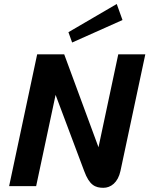

<svg xmlns="http://www.w3.org/2000/svg" viewBox="-20 -918 737 947"><path d="M584.2 -819.2 555.8 -898.3 317.5 -759.2 335.8 -708.3ZM158.3 0 254.2 -450 395 -75C420.8 -4.2 450 8.3 490 8.3C525.8 8.3 561.7 -16.7 574.2 -75L696.7 -650H563.3L465.8 -191.7L296.7 -650H163.3L25 0Z"/></svg>

Font: BoonHome
Style: Bold Oblique
Weight: 700
Italic angle: -12°
Designer: Sungsit Sawaiwan
Foundry: Sungsit Sawaiwan
Version: Version 0.2